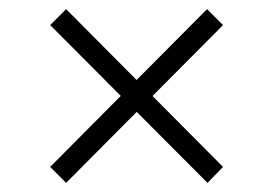

<svg xmlns="http://www.w3.org/2000/svg" viewBox="-20 -551 600 421"><path d="M90 -185 434 -531 469 -496 125 -150ZM90 -496 125 -531 469 -185 435 -150Z"/></svg>

Font: Roboto Serif 20pt ExtraLight
Style: Regular
Weight: 250
Version: Version 1.008